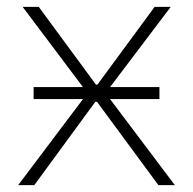

<svg xmlns="http://www.w3.org/2000/svg" viewBox="-20 -540 563 560"><path d="M78 -251H222L33 0H80L258 -243H263L442 0H490L301 -251H445V-286H301L478 -520H431L264 -293H260L93 -520H46L222 -286H78Z"/></svg>

Font: Fixel Display ExtraLight
Style: Regular
Weight: 200
Designer: AlfaBravo + MacPaw
Foundry: Kyrylo Tkachov, Marchela Mozhyna, Serhii Makarenko, Maria Weinstein, Zakhar Kryvoshyya
Version: Version 1.211